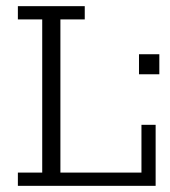

<svg xmlns="http://www.w3.org/2000/svg" viewBox="-20 -603 553 623"><path d="M38 0V-43H117V-540H38V-583H255V-540H176V-43H439V-198H485V0ZM431 -362V-427H497V-362Z"/></svg>

Font: Rokkitt Light
Style: Regular
Weight: 300
Version: Version 3.103